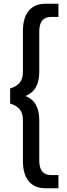

<svg xmlns="http://www.w3.org/2000/svg" viewBox="-20 -892 357 1022"><path d="M222 110Q163 110 132.5 72Q102 34 102 -34V-251Q102 -290 84.5 -310.5Q67 -331 34 -341V-421Q67 -431 84.5 -451.5Q102 -472 102 -511V-728Q102 -796 132.5 -834Q163 -872 222 -872H291V-802H253Q189 -802 189 -725V-509Q189 -409 115 -381Q189 -353 189 -253V-37Q189 40 253 40H291V110Z"/></svg>

Font: Open Sauce One
Style: Regular
Weight: 400
Designer: Alfredo Marco Pradil
Foundry: Creative Sauce Fz LLC
Version: Version 1.477